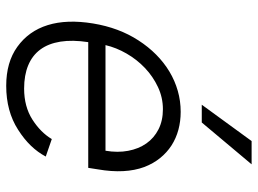

<svg xmlns="http://www.w3.org/2000/svg" viewBox="-126 -696 834 621"><g transform="rotate(90 290.5 -385.0)"><path d="M55.4 -269.5Q69.2 -353.3 110.1 -416.2Q130.7 -448.2 156.2 -473.5Q181.8 -498.9 211.1 -516.5Q240.4 -534.1 273.3 -543.5Q306.1 -552.9 341.3 -552.9Q371.8 -552.9 399.3 -545.5Q426.8 -538 449.8 -523.3Q472.7 -508.5 490.4 -486.7Q508.2 -464.8 519.5 -435.7Q542.6 -373.6 527.3 -285.2L522.4 -253.9H115.8Q108 -202.8 114.2 -163.9Q120.4 -125 139.7 -98.9Q159.1 -72.8 190.9 -59.7Q222.7 -46.5 266 -46.5Q324.2 -46.5 366.1 -73.2Q407.7 -99.8 429.3 -136L485.8 -116.5Q472.3 -90.9 450.8 -68.5Q429.3 -46.2 399.1 -27Q339.5 11.4 257.1 11.4Q180.8 11.4 131 -24.5Q79.9 -61.1 60.7 -122.9Q41.5 -184.7 55.4 -269.5ZM125.4 -309.7H467Q473.7 -349.1 467.3 -383Q460.9 -416.9 443.4 -441.9Q425.8 -467 397.7 -481.2Q369.7 -495.4 332.7 -495.4Q295.1 -495.4 261 -479.4Q226.9 -463.4 199.4 -437.3Q171.9 -411.2 152.7 -377.8Q133.5 -344.5 125.4 -309.7ZM435.7 -782.3H511L375.7 -621.1H318.2Z"/></g></svg>

Font: Inter P Light
Style: Italic
Weight: 300
Italic angle: 9.39999°
Designer: Rasmus Andersson
Foundry: rsms
Version: Version 3.018;git-588b23468